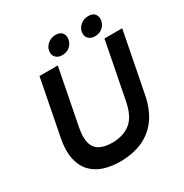

<svg xmlns="http://www.w3.org/2000/svg" viewBox="-198 -1025 1139 1190"><g transform="rotate(-30 372.0 -430.5)"><path d="M321 10Q257 10 204.5 -7.5Q152 -25 117.5 -62.5Q83 -100 70.5 -159Q58 -218 74 -300L152 -700H283L205 -301Q192 -233 204 -192Q216 -151 250.5 -133.5Q285 -116 337 -116Q417 -116 468.5 -157Q520 -198 539 -301L617 -700H744L660 -270Q641 -174 595 -112Q549 -50 480 -20Q411 10 321 10ZM340 -741Q309 -741 293 -759.5Q277 -778 282 -806Q287 -834 310.5 -852.5Q334 -871 365 -871Q397 -871 411.5 -852.5Q426 -834 421 -806Q416 -778 394 -759.5Q372 -741 340 -741ZM574 -741Q543 -741 527 -759.5Q511 -778 516 -806Q521 -834 544.5 -852.5Q568 -871 599 -871Q631 -871 645.5 -852.5Q660 -834 655 -806Q650 -778 628 -759.5Q606 -741 574 -741Z"/></g></svg>

Font: REM Medium Medium
Style: Italic
Weight: 500
Italic angle: -11°
Version: Version 1.005;gftools[0.9.28]